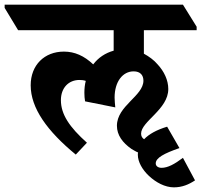

<svg xmlns="http://www.w3.org/2000/svg" viewBox="-85 -646 866 826"><path d="M241 19 289 -32C214 -99 177 -154 177 -215C177 -268 210 -302 257 -302C266 -302 275 -301 284 -298C280 -283 278 -265 278 -247C278 -236 279 -219 281 -210L411 -184C410 -197 408 -211 408 -226C408 -295 443 -339 490 -339C519 -339 532 -322 532 -299C532 -233 418 -191 418 -105C418 -65 442 -32 481 -5C490 0 499 6 509 10C508 13 508 16 508 20C508 50 527 84 556 111C586 139 625 160 663 160C698 160 727 148 754 130L702 33C666 60 637 76 610 76C596 76 585 69 585 57C585 33 621 14 687 -9L634 -101C588 -87 556 -69 535 -47C527 -52 522 -60 522 -71C522 -124 639 -175 639 -263C639 -301 621 -339 593 -369C577 -388 556 -403 534 -415V-516H761V-531L702 -626H-65V-612L-7 -516H404V-428C368 -418 338 -398 316 -369C277 -406 236 -424 190 -424C106 -424 47 -366 47 -279C47 -181 118 -82 241 19Z"/></svg>

Font: Noto Serif Devanagari SemiCondensed ExtraBold
Style: Regular
Weight: 800
Width: 4
Designer: Universal Thirst, Indian Type Foundry and the Monotype Design Team
Foundry: Monotype Imaging Inc.
Version: Version 2.004